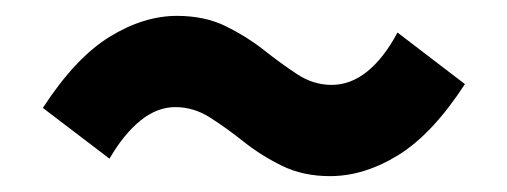

<svg xmlns="http://www.w3.org/2000/svg" viewBox="-20 -497 639 242"><path d="M396 -275Q362 -275 335.5 -288Q309 -301 287 -318.5Q265 -336 244.5 -349Q224 -362 201 -362Q178 -362 157 -345Q136 -328 118 -297L34 -361Q75 -424 118 -450.5Q161 -477 203 -477Q238 -477 264.5 -464Q291 -451 312.5 -434Q334 -417 354.5 -403.5Q375 -390 398 -390Q422 -390 443 -407Q464 -424 481 -456L566 -391Q525 -328 482 -301.5Q439 -275 396 -275Z"/></svg>

Font: Noto Sans SC Thin ExtraBold
Style: Regular
Weight: 800
Version: Version 2.004-H2;hotconv 1.0.118;makeotfexe 2.5.65603